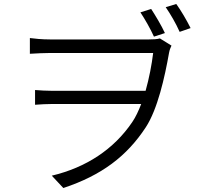

<svg xmlns="http://www.w3.org/2000/svg" viewBox="-20 -877 1040 964"><path d="M739 -832 685 -815C708 -780 735 -733 753 -693L808 -711C790 -750 761 -798 739 -832ZM865 -857 812 -841C836 -806 863 -760 882 -717L937 -736C917 -776 889 -824 865 -857ZM130 -686V-607C167 -609 200 -611 232 -611C300 -611 688 -611 749 -611C742 -553 729 -485 711 -421H244C212 -421 183 -423 156 -425V-351C186 -353 212 -355 246 -355H689C676 -321 661 -289 644 -264C552 -128 413 -36 240 5L298 67C491 3 617 -93 712 -238C771 -328 807 -488 829 -613C832 -629 837 -639 841 -648L783 -684C768 -680 749 -679 728 -679C679 -679 299 -679 231 -679C191 -679 151 -683 130 -686Z"/></svg>

Font: ChiuKong Gothic MN Normal
Style: Regular
Weight: 350
Designer: Ryoko NISHIZUKA 西塚涼子 (kana, bopomofo & ideographs); Paul D. Hunt (Latin, Greek & Cyrillic); Sandoll Communications 산돌커뮤니
Foundry: Adobe
Version: Version 1.300